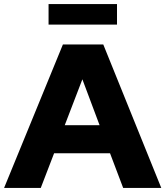

<svg xmlns="http://www.w3.org/2000/svg" viewBox="-27 -917 807 937"><path d="M-7 0 280 -700H477L760 0H574L510 -169H237L172 0ZM289 -306H459L375 -530ZM210 -797V-897H544V-797Z"/></svg>

Font: Red Hat Display Black
Style: Regular
Weight: 900
Designer: Pentagram, MCKL
Foundry: Pentagram, MCKL
Version: Version 1.023; ttfautohint (v1.8.3)